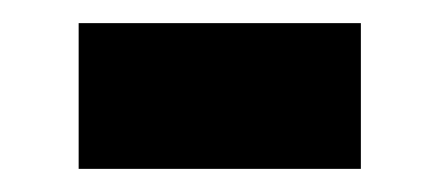

<svg xmlns="http://www.w3.org/2000/svg" viewBox="-20 -333 380 166"><path d="M48 -313V-187H292V-313Z"/></svg>

Font: Fervojo
Style: Bold
Weight: 700
Designer: kohakuno
Version: ver.1.0